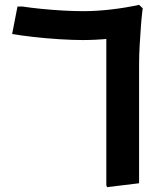

<svg xmlns="http://www.w3.org/2000/svg" viewBox="-20 -771 683 791"><path d="M421 0 418 -8V-707L553 -751L568 -737Q568 -737 565.5 -716.5Q563 -696 560.5 -661.5Q558 -627 555.5 -586Q553 -545 553 -504V-16ZM322 -606Q279 -606 223.5 -609.5Q168 -613 116 -619Q64 -625 30 -631L52 -744H73Q106 -739 150.5 -734.5Q195 -730 240.5 -727.5Q286 -725 322 -725Q378 -725 438 -732Q498 -739 553 -751L543 -627Q488 -617 430.5 -611.5Q373 -606 322 -606Z"/></svg>

Font: Fustat ExtraBold
Style: Regular
Weight: 800
Designer: Mohamed Gaber, Khaled Hosny, Laura Garcia Mut
Foundry: Kief Type Foundry, Alif Type Foundry, Hard Type Foundry
Version: Version 1.007